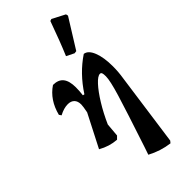

<svg xmlns="http://www.w3.org/2000/svg" viewBox="-302 -794 1085 1085"><g transform="rotate(-45 241.0 -251.5)"><path d="M427 -303Q427 -258 420 -215L359 223L349 235Q279 226 215 192L231 145Q303 -72 331 -164.5Q359 -257 359 -291Q359 -310 356 -317.5Q353 -325 345 -325Q327 -325 297.5 -293Q268 -261 235 -207.5Q202 -154 174 -91L167 -10L150 7Q92 3 40 -27L140 -222L146 -256Q148 -272 148 -277Q148 -304 134 -318Q120 -332 95 -332Q63 -332 26 -312L17 -325Q41 -420 113 -468Q155 -468 175 -443Q195 -418 195 -367Q195 -348 194 -337L191 -307L201 -305Q267 -407 360 -469Q391 -465 409 -419.5Q427 -374 427 -303ZM341 -510 326 -508 280 -531Q314 -611 358 -734L370 -738L447 -698L450 -685Z"/></g></svg>

Font: Alegreya
Style: Bold Italic
Weight: 700
Italic angle: -7°
Designer: Juan Pablo del Peral
Foundry: Huerta Tipografica
Version: Version 2.007; ttfautohint (v1.6)